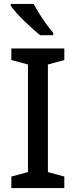

<svg xmlns="http://www.w3.org/2000/svg" viewBox="-20 -962 389 982"><path d="M309 0H38V-59L123 -82V-632L38 -655V-714H309V-655L225 -632V-82L309 -59ZM152 -942Q164 -920 181 -892.5Q198 -865 217 -839Q236 -813 252 -794V-782H185Q168 -796 146 -815.5Q124 -835 102 -856.5Q80 -878 62.5 -898Q45 -918 35 -932V-942Z"/></svg>

Font: Noto Sans New Tai Lue Medium
Style: Regular
Weight: 500
Version: Version 2.003